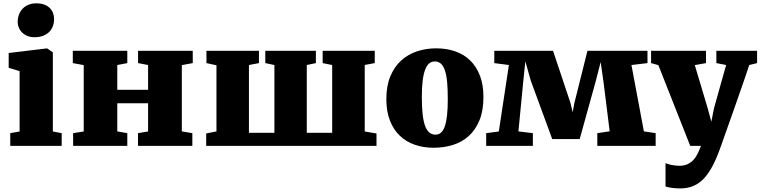

<svg xmlns="http://www.w3.org/2000/svg" viewBox="-20 -853 4448 1123"><path d="M40 -74.2 94.7 -84V-437L30.8 -456.5V-543L253.4 -569.8H255.9L289.1 -546.9V-84L340.8 -74.2V0H40ZM181.6 -635.3Q160.2 -635.3 142.1 -642.1Q124 -648.9 111.1 -661.1Q98.1 -673.3 90.8 -689.9Q83.5 -706.5 83.5 -725.6Q83.5 -748 91.1 -767.8Q98.6 -787.6 112.5 -802.2Q126.5 -816.9 146.7 -825.2Q167 -833.5 192.9 -833.5H193.4Q218.8 -833.5 238 -826.4Q257.3 -819.3 270.3 -806.9Q283.2 -794.4 289.8 -777.8Q296.4 -761.2 296.4 -742.2Q296.4 -719.7 289.3 -700.2Q282.2 -680.7 267.8 -666.3Q253.4 -651.9 231.9 -643.6Q210.4 -635.3 182.1 -635.3H181.6Z M407.7 -74.2 469.7 -84V-472.2L405.8 -483.9V-555.7H724.6V-483.9L666 -472.7V-327.6H846.2V-472.7L787.6 -483.9V-555.7H1107.4V-483.9L1043.5 -472.2V-84.5L1105 -74.2V0H787.1V-74.2L846.2 -84V-249H666V-84.5L724.6 -74.2V0H407.7Z M1186 -72.3 1246.1 -84.5V-471.2L1187.5 -483.9V-555.7H1494.6V-483.9L1436 -472.7V-76.2H1585V-472.7L1531.7 -483.9V-555.7H1827.6V-483.9L1774.4 -472.7V-76.2H1922.9V-472.7L1867.2 -483.9V-555.7H2171.9V-483.9L2113.3 -473.1V-84L2182.1 -72.3V0H1186Z M2239.7 -272.9Q2239.7 -350.1 2262.9 -406.2Q2286.1 -462.4 2326.2 -498.8Q2366.2 -535.2 2418.9 -552.7Q2471.7 -570.3 2531.2 -570.3Q2591.8 -570.3 2642.6 -552.7Q2693.4 -535.2 2730 -499.5Q2766.6 -463.9 2787.1 -410.6Q2807.6 -357.4 2807.6 -286.1Q2807.6 -205.6 2784.4 -149.2Q2761.2 -92.8 2721.4 -57.1Q2681.6 -21.5 2628.7 -5.1Q2575.7 11.2 2516.1 11.2Q2456.1 11.2 2405.3 -6.6Q2354.5 -24.4 2317.9 -59.8Q2281.2 -95.2 2260.5 -148.4Q2239.7 -201.7 2239.7 -272.9ZM2527.3 -65.4Q2545.9 -65.4 2559.3 -77.1Q2572.8 -88.9 2581.5 -113.8Q2590.3 -138.7 2594.7 -178Q2599.1 -217.3 2599.1 -272.5Q2599.1 -331.5 2595.2 -373.5Q2591.3 -415.5 2582 -442.1Q2572.8 -468.8 2558.1 -481.2Q2543.5 -493.7 2522.5 -493.7Q2503.9 -493.7 2490 -481.9Q2476.1 -470.2 2466.6 -445.3Q2457 -420.4 2452.1 -381.1Q2447.3 -341.8 2447.3 -286.6Q2447.3 -227.5 2451.9 -185.5Q2456.5 -143.6 2466.3 -116.9Q2476.1 -90.3 2491.2 -77.9Q2506.3 -65.4 2527.3 -65.4Z M2823.7 -74.2 2897.5 -84 2956.5 -472.7 2871.1 -483.9V-555.7H3214.8L3316.9 -250L3329.6 -196.3L3339.4 -250L3416 -555.7H3767.1V-483.9L3673.3 -472.7L3746.1 -84.5L3814.9 -74.2V0H3473.6V-74.2L3545.9 -85L3509.8 -374.5L3493.2 -490.2L3463.9 -376L3370.6 -39.6H3210L3085 -379.9L3052.7 -494.1L3041 -381.3L3012.2 -84.5L3096.7 -74.2V0H2823.7Z M3872.6 100.1Q3876.5 103.5 3886 106.4Q3895.5 109.4 3907 111.6Q3918.5 113.8 3930.7 115.2Q3942.9 116.7 3952.6 116.7Q3981.9 116.7 4002.2 106.9Q4022.5 97.2 4036.9 81.1Q4051.3 64.9 4061.3 43.9Q4071.3 22.9 4080.1 0H4017.1L3830.6 -472.2L3788.1 -483.9V-555.7H4109.4V-483.9L4043.9 -472.2L4119.1 -220.2L4140.6 -141.1L4156.2 -220.2L4227.1 -472.7L4169.9 -483.9V-555.7H4408.2V-483.9L4362.3 -472.7Q4354.5 -448.7 4343.3 -415.8Q4332 -382.8 4318.8 -345Q4305.7 -307.1 4291.5 -266.6Q4277.3 -226.1 4263.7 -187.3Q4250 -148.4 4237.5 -113.5Q4225.1 -78.6 4215.6 -51.5Q4206.1 -24.4 4200.2 -7.8Q4194.3 8.8 4193.4 10.7Q4172.9 68.8 4150.1 113.3Q4127.4 157.7 4099.9 188Q4072.3 218.3 4037.8 233.6Q4003.4 249 3959 249Q3948.2 249 3935.8 248.3Q3923.3 247.6 3911.4 246.1Q3899.4 244.6 3889.2 242.4Q3878.9 240.2 3872.6 237.3V100.1Z"/></svg>

Font: Merriweather UltraBold
Style: Regular
Weight: 900
Designer: Eben Sorkin ( sorkintype@gmail.com )
Foundry: Eben Sorkin
Version: Version 1.570; ttfautohint (v1.3) -l 8 -r 32 -G 0 -x 0 -H 60